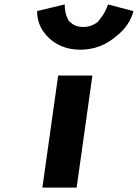

<svg xmlns="http://www.w3.org/2000/svg" viewBox="-20 -842 624 869"><path d="M172 6 173 7H326L327 6L398 -499L397 -500H244L243 -499ZM427 -749V-748L426 -746C409 -731 386 -720 357 -720C328 -720 310 -729 295 -745H291V-749C274 -776 273 -808 273 -822L148 -792C148 -751 161 -716 185 -688L191 -681C225 -642 278 -617 343 -617C408 -617 463 -640 507 -679L517 -687C549 -715 572 -748 584 -791L582 -792L469 -822C465 -810 453 -778 427 -749Z"/></svg>

Font: Hussar Woodtype
Style: SeBdObl
Weight: 900
Foundry: Cannot Into Space Fonts
Version: Version 1.07